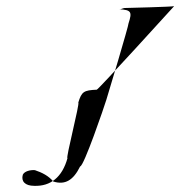

<svg xmlns="http://www.w3.org/2000/svg" viewBox="-20 -633 585 623"><path d="M54 -66C48 -45 61 -30 91 -30C144 -28 182 -58 199 -120C192 -116 240 -300 234 -300C245 -336 252 -340 294 -342C299 -342 545 -613 545 -613C541 -611 390 -607 384 -607C380 -607 369 -601 366 -603C407 -601 409 -594 397 -557C399 -555 327 -314 325 -309C318 -286 252 -93 240 -93C218 -48 191 -32 153 -44C138 -62 117 -73 93 -81C77 -82 59 -77 54 -66Z"/></svg>

Font: Zinc
Style: Obl
Weight: 400
Version: Version 1